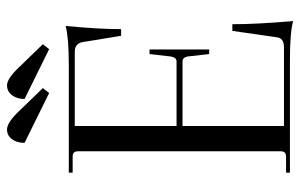

<svg xmlns="http://www.w3.org/2000/svg" viewBox="-174 -672 855 547"><g transform="rotate(-90 253.5 -398.5)"><path d="M262 -686 120 -756Q120 -778 130.5 -792Q141 -806 158 -806Q179 -806 214 -768L276 -704ZM387 -686 245 -756Q245 -778 256 -792Q267 -806 284 -806Q304 -806 339 -768L401 -704ZM467 9Q433 0 356 0H35V-11H81Q96 -11 96 -26V-604Q96 -619 81 -619H35V-630H342Q419 -630 453 -639Q444 -545 444 -481H425L407 -591Q403 -613 379 -613H168V-323H352Q363 -323 366 -339L373 -400H386V-230H373L366 -292Q363 -306 352 -306H168V-17H393Q419 -17 421 -39L439 -164H458Q458 -94 467 9Z"/></g></svg>

Font: Arapey Regular-Display
Style: Regular
Weight: 400
Designer: Eduardo Rodriguez Tunni
Foundry: Eduardo Rodriguez Tunni
Version: Version 4.000